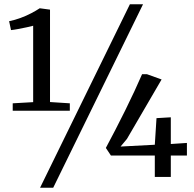

<svg xmlns="http://www.w3.org/2000/svg" viewBox="-20 -835 917 906"><path d="M136.5 -353V-713.5Q128 -711 107.5 -706.5Q87 -702 65.2 -698Q43.5 -694 32 -693L23 -735Q50.5 -740.5 77.5 -750.5Q104.5 -760.5 127.8 -772.8Q151 -785 167.5 -796L216 -789.5V-353.5L309.5 -347.5V-312.5H40V-347.5ZM593 -815H655L231 51H169ZM710.5 0V-101H503.5L479.5 -137Q500.5 -176 524 -221.5Q547.5 -267 570.8 -314Q594 -361 614.5 -405Q635 -449 650.5 -485H673L742.5 -460L579 -179.5L549 -143.5L710.5 -152L718.5 -277.5L786 -281.5V-155.5L862 -160.5V-101H786V0Z"/></svg>

Font: Merriweather 7pt Light
Style: Regular
Weight: 300
Designer: Eben Sorkin
Foundry: Eben Sorkin
Version: Version 2.200;gftools[0.9.31]